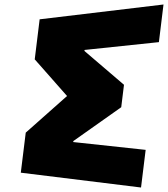

<svg xmlns="http://www.w3.org/2000/svg" viewBox="-20 -844 755 863"><path d="M694.2 -654.6 714.9 -823.8 158.2 -757.2 136.1 -577.2 281.4 -412.5 95.7 -247.8 73.5 -67.8 613.9 -1.2 634.7 -170.4 309.2 -205.5 309.7 -210 524.9 -362.1 537.3 -462.9 359.5 -615 360 -619.5Z"/></svg>

Font: Hussar
Style: BdSuprExtOblOne
Weight: 700
Foundry: Cannot Into Space Fonts
Version: Version 2.00